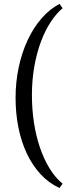

<svg xmlns="http://www.w3.org/2000/svg" viewBox="-20 -801 357 975"><path d="M282.2 153.8Q227.1 128.4 185.3 82.8Q143.6 37.1 115.5 -22.9Q87.4 -83 73.2 -154.8Q59.1 -226.6 59.1 -304.2Q59.1 -384.3 75 -459Q90.8 -533.7 120.1 -596.7Q149.4 -659.7 190.7 -707.3Q231.9 -754.9 282.2 -781.2L297.9 -759.3Q266.1 -732.9 237.8 -689.9Q209.5 -647 188.2 -590.3Q167 -533.7 154.5 -464.8Q142.1 -396 142.1 -317.9Q142.1 -246.6 152.3 -179Q162.6 -111.3 182.6 -52.5Q202.6 6.3 231.4 53.7Q260.3 101.1 297.9 131.8Z"/></svg>

Font: Gentium Plus Viet
Style: Regular
Weight: 400
Designer: J. Victor Gaultney, Annie Olsen, Iska Routamaa, Becca Hirsbrunner
Foundry: SIL International
Version: Version 5.000